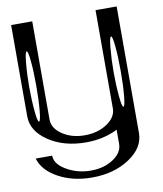

<svg xmlns="http://www.w3.org/2000/svg" viewBox="-101 -831 951 1120"><g transform="rotate(-10 375.0 -271.0)"><path d="M589.8 -521.5Q583 -449.2 583 -375Q583 -300.8 589.8 -228.5Q595.7 -167 604.5 -167Q613.3 -167 619.1 -228.5Q625 -290 625 -375Q625 -460 619.1 -521.5Q613.3 -583 604.5 -583Q595.7 -583 589.8 -521.5ZM89.8 -521.5Q83 -449.2 83 -375Q83 -300.8 89.8 -228.5Q95.7 -167 104.5 -167Q113.3 -167 119.1 -228.5Q125 -290 125 -375Q125 -460 119.1 -521.5Q113.3 -583 104.5 -583Q95.7 -583 89.8 -521.5ZM667 -750V0Q667 86.9 575.2 147.5Q483.4 208 354.5 208Q240.2 208 154.8 161.1Q69.3 114.3 47.9 42H145.5Q145.5 91.8 210.4 129.4Q275.4 167 354.5 167Q431.6 167 486.8 130.4Q542 93.8 542 42V-42Q460 0 354.5 0Q223.6 0 132.8 -61Q42 -122.1 42 -209V-750H167V-168Q167 -116.2 222.2 -79.1Q277.3 -42 354.5 -42Q431.6 -42 486.8 -79.1Q542 -116.2 542 -168V-750Z"/></g></svg>

Font: okolaksMetalik
Style: bold
Weight: 700
Width: 7
Version: Version 0.6